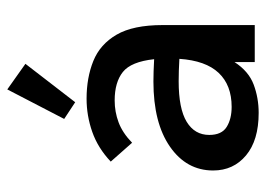

<svg xmlns="http://www.w3.org/2000/svg" viewBox="-124 -612 747 540"><g transform="rotate(-90 250.0 -342.5)"><path d="M202 11Q125 11 82.5 -24.5Q40 -60 40 -117Q40 -192 107 -238.5Q174 -285 290 -285Q303 -285 319 -284.5Q335 -284 353 -283Q346 -348 317 -371Q288 -394 237 -394Q205 -394 175.5 -383Q146 -372 118 -345L65 -405Q103 -441 148.5 -457Q194 -473 242 -473Q301 -473 348 -454Q395 -435 422 -388.5Q449 -342 449 -259V0H345V-57Q319 -17 281.5 -3Q244 11 202 11ZM140 -128Q140 -93 162.5 -79Q185 -65 219 -65Q280 -65 314.5 -101.5Q349 -138 354 -212Q338 -213 321 -213.5Q304 -214 291 -214Q214 -214 177 -191.5Q140 -169 140 -128ZM232 -505 185 -536 268 -696 340 -645Z"/></g></svg>

Font: Inconsolata SemiBold
Style: Regular
Weight: 600
Monospace: yes
Designer: Raph Levien, Cyreal, Brenton Simpson
Foundry: Raph Levien, Cyreal, Google
Version: Version 3.100; ttfautohint (v1.8.4.7-5d5b)